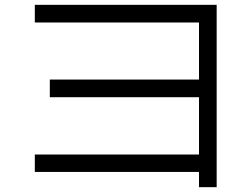

<svg xmlns="http://www.w3.org/2000/svg" viewBox="-20 -746 1040 794"><path d="M124 -107H803V-344H186V-417H803V-653H124V-726H876V28H803V-35H124Z"/></svg>

Font: DotGothic16
Style: Regular
Weight: 400
Designer: Fontworks Inc.
Foundry: Fontworks Inc.
Version: Version 1.100